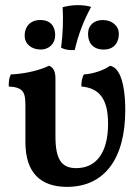

<svg xmlns="http://www.w3.org/2000/svg" viewBox="-20 -723 545 748"><path d="M271 -528C286 -591 306 -643 335 -696C320 -701 301 -703 282 -703C263 -703 243 -700 224 -695C227 -647 225 -590 218 -537C234 -529 249 -527 271 -528ZM139 -530C171 -530 195 -553 195 -586C195 -619 178 -645 137 -645C94 -645 76 -615 76 -584C76 -553 101 -530 139 -530ZM384 -530C427 -530 443 -560 443 -591C443 -622 417 -645 380 -645C347 -645 323 -625 323 -591C323 -555 343 -530 384 -530ZM241 5C385 5 468 -102 468 -294C468 -341 463 -406 442 -440C432 -458 420 -464 409 -467C388 -451 344 -435 307 -433C299 -420 297 -404 297 -386C366 -380 401 -339 401 -241C401 -124 352 -68 277 -68C221 -68 196 -100 196 -192V-417C196 -448 186 -461 171 -467C140 -451 79 -435 22 -433C15 -419 14 -404 14 -386C73 -383 79 -362 79 -310V-169C79 -50 138 5 241 5Z"/></svg>

Font: Vollkorn Semibold
Style: Regular
Weight: 600
Designer: Friedrich Althausen
Foundry: Friedrich Althausen
Version: Version 4.015;PS 004.015;hotconv 1.0.88;makeotf.lib2.5.64775